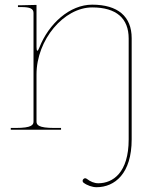

<svg xmlns="http://www.w3.org/2000/svg" viewBox="-20 -542 635 802"><path d="M517.5 40C517.5 179.5 451.5 223.5 390.5 223.5C374 223.5 357 216.5 342.5 205C340.5 203.5 337.5 202.5 335.5 202.5C330.5 202.5 325 208 325 213.5C325 216.5 326.5 219.5 329.5 221.5C343 232 365.5 240 383 240C459.5 240 530 183 530 40V-382.5C530 -473.5 472 -522.5 365 -522.5C271.5 -522.5 183.5 -443.5 144 -342.5C140.5 -333.5 138 -330 136 -330C133.5 -330 132.5 -337 132.5 -345.5V-521.5L67.5 -520H55V-512.5H67.5C106 -512.5 120 -506 120 -487.5V-35C120 -20.5 113.5 -7.5 45 -7.5H25V0H235V-7.5H207.5C139 -7.5 132.5 -20.5 132.5 -35V-231C132.5 -376 247 -511 365 -511C466 -511 517.5 -465.5 517.5 -381Z"/></svg>

Font: Znikomit
Style: Regular
Weight: 100
Designer: gluk
Foundry: gluk
Version: Version 0.55